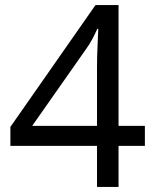

<svg xmlns="http://www.w3.org/2000/svg" viewBox="-20 -738 612 758"><path d="M552 -162H448V0H363V-162H21V-237L357 -718H448V-241H552ZM363 -466Q363 -518 365 -554.5Q367 -591 368 -624H364Q356 -605 344 -583Q332 -561 321 -546L107 -241H363Z"/></svg>

Font: Noto Sans Nabataean
Style: Regular
Weight: 400
Designer: Monotype Design Team
Foundry: Monotype Imaging Inc.
Version: Version 2.001; ttfautohint (v1.8.4.7-5d5b)